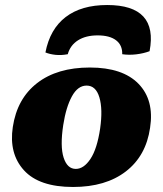

<svg xmlns="http://www.w3.org/2000/svg" viewBox="-20 -736 650 765"><path d="M271 9Q136 9 75.5 -57.5Q15 -124 31 -230Q48 -343 128 -405Q208 -467 338 -467Q469 -467 532 -402Q595 -337 578 -227Q562 -115 481.5 -53Q401 9 271 9ZM282 -63Q314 -63 340.5 -103Q367 -143 379 -224Q390 -301 376 -348Q362 -395 325 -395Q290 -395 266.5 -352Q243 -309 232 -238Q219 -153 233.5 -108Q248 -63 282 -63ZM407 -716Q611 -716 576 -532Q552 -523 523 -519.5Q494 -516 467 -520Q468 -556 442.5 -575.5Q417 -595 369 -595Q322 -595 291 -575.5Q260 -556 250 -520Q224 -515 201 -517.5Q178 -520 161 -527Q179 -620 241.5 -668Q304 -716 407 -716Z"/></svg>

Font: Vollkorn Black
Style: Italic
Weight: 900
Italic angle: -11°
Designer: Friedrich Althausen
Foundry: Friedrich Althausen
Version: Version 5.000; ttfautohint (v1.8.3)